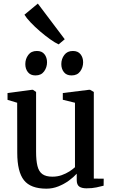

<svg xmlns="http://www.w3.org/2000/svg" viewBox="-20 -1066 646 1096"><path d="M474 9Q446.5 9 432.2 -1.2Q418 -11.5 418 -38V-74.5Q400.5 -55 373.5 -35.2Q346.5 -15.5 313.5 -2.2Q280.5 11 245 11Q155 11 116.8 -37.2Q78.5 -85.5 78.5 -194L78 -479.5L23 -496V-535L163 -553.5H168L186 -541V-199.5Q186 -150 193.8 -118.5Q201.5 -87 221.8 -72.2Q242 -57.5 279 -57.5Q308 -57.5 332.2 -66.2Q356.5 -75 375.8 -87.2Q395 -99.5 408 -111.5V-479.5L338.5 -496.5V-535L488.5 -553.5H494L515.5 -541V-46.5L572 -46L571.5 -6Q554.5 -1.5 530.2 3.8Q506 9 474 9ZM182 -635.5Q154 -635.5 139.2 -654.2Q124.5 -673 124.5 -700Q124.5 -729.5 141.2 -752.2Q158 -775 190 -775H191Q219.5 -775 234 -756.2Q248.5 -737.5 248.5 -710.5Q248.5 -681.5 231.8 -658.5Q215 -635.5 183 -635.5ZM388 -635.5Q359.5 -635.5 344.8 -654.2Q330 -673 330 -700Q330 -729.5 347 -752.2Q364 -775 395.5 -775H396.5Q425 -775 439.8 -756.2Q454.5 -737.5 454.5 -710.5Q454.5 -681.5 437.8 -658.5Q421 -635.5 389 -635.5ZM314 -813Q294 -822 266 -842Q238 -862 208.5 -887.2Q179 -912.5 155 -937.8Q131 -963 119.5 -982L196 -1045.5L349.5 -842L315 -813Z"/></svg>

Font: Merriweather 48pt Medium
Style: Regular
Weight: 500
Version: Version 2.100